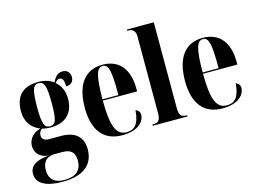

<svg xmlns="http://www.w3.org/2000/svg" viewBox="-130 -994 2000 1464"><g transform="rotate(-15 869.5 -262.5)"><path d="M195 235C367 235 445 162 445 44C445 -50 390 -106 275 -106H180C143 -106 124 -122 124 -151C124 -169 132 -185 148 -198C169 -192 192 -189 215 -189C343 -189 400 -262 400 -369C400 -427 377 -475 339 -506C352 -524 362 -531 375 -531C400 -531 410 -509 410 -461C455 -461 471 -489 471 -521C471 -552 450 -579 413 -579C368 -579 348 -545 332 -513C301 -536 261 -549 215 -549C86 -549 28 -483 28 -364C28 -280 74 -225 137 -202C71 -184 40 -136 40 -89C40 -38 74 9 145 14C45 22 -7 56 -7 119C-7 194 66 235 195 235ZM213 -199C170 -199 155 -231 155 -363C155 -506 171 -539 213 -539C256 -539 271 -507 271 -364C271 -231 257 -199 213 -199ZM213 225C148 225 95 198 95 116C95 38 144 15 190 15H253C324 15 350 48 350 107C350 185 306 225 213 225Z M730 10C857 10 907 -53 907 -106C907 -128 893 -143 874 -149C865 -36 825 -4 767 -4C687 -4 652 -75 652 -284H923V-306C923 -464 847 -549 720 -549C584 -549 505 -453 505 -265C505 -91 579 10 730 10ZM652 -294C653 -486 673 -539 719 -539C766 -539 778 -486 778 -294Z M970 0H1245V-10H1238C1202 -10 1182 -24 1182 -81V-760H970V-750H981C999 -750 1034 -743 1034 -689V-81C1034 -24 1014 -10 979 -10H970Z M1521 10C1648 10 1698 -53 1698 -106C1698 -128 1684 -143 1665 -149C1656 -36 1616 -4 1558 -4C1478 -4 1443 -75 1443 -284H1714V-306C1714 -464 1638 -549 1511 -549C1375 -549 1296 -453 1296 -265C1296 -91 1370 10 1521 10ZM1443 -294C1444 -486 1464 -539 1510 -539C1557 -539 1569 -486 1569 -294Z"/></g></svg>

Font: Noto Serif Display Condensed Extra
Style: Regular
Weight: 800
Width: 3
Designer: Monotype Design Team
Foundry: Monotype Imaging Inc.
Version: Version 1.900